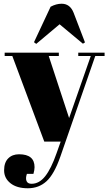

<svg xmlns="http://www.w3.org/2000/svg" viewBox="-20 -758 580 1028"><path d="M5 -458V-476H295V-458H241L350 -126L466 -458H399V-476H540V-458H490L303 81Q270 175 229 212.5Q188 250 129 250Q70 250 36 223Q2 196 2 154Q2 112 24 90Q46 68 82 68Q165 68 165 137Q165 152 159 173H124Q116 196 122 211Q128 226 149 226Q190 226 222 185.5Q254 145 283 62L305 0H217L46 -458ZM162 -532 251 -722Q281 -738 310 -738Q355 -738 374 -690L435 -531L424 -524L299 -628L174 -523Z"/></svg>

Font: Abril Fatface
Style: Regular
Weight: 400
Designer: Veronika Burian, Jos Scaglione
Foundry: TypeTogether
Version: Version 1.001